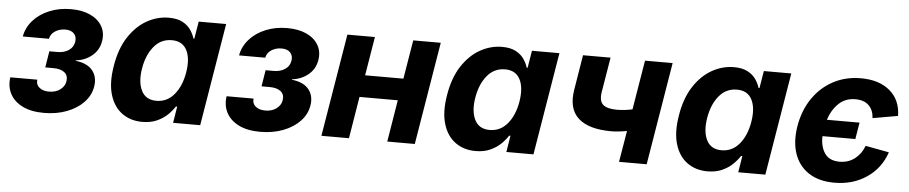

<svg xmlns="http://www.w3.org/2000/svg" viewBox="-37 -780 4816 1017"><g transform="rotate(5 2371.0 -271.5)"><path d="M211.4 7.3Q142.6 7.3 96.9 -15.6Q51.3 -38.6 31 -77.6Q10.7 -116.7 18.1 -165H161.6Q157.7 -139.2 176.8 -123.3Q195.8 -107.4 228.5 -107.4Q263.7 -107.4 287.6 -125Q311.5 -142.6 315.9 -169.4Q320.8 -200.2 300.5 -216.8Q280.3 -233.4 240.7 -233.4H197.8L211.9 -320.3H254.9Q290.5 -320.3 315.2 -336.9Q339.8 -353.5 344.2 -383.3Q348.1 -409.2 332.8 -425.8Q317.4 -442.4 286.6 -442.4Q255.9 -442.4 232.4 -427.2Q209 -412.1 204.1 -386.2H64.9Q73.7 -434.6 107.2 -472.2Q140.6 -509.8 192.4 -531.2Q244.1 -552.7 307.1 -552.7Q367.7 -552.7 410.4 -532.7Q453.1 -512.7 473.1 -477.5Q493.2 -442.4 485.4 -397Q477.1 -349.1 440.7 -319.6Q404.3 -290 355.5 -284.7V-282.2Q418.5 -274.9 445.8 -240.2Q473.1 -205.6 464.8 -154.8Q457 -107.4 422.1 -70.8Q387.2 -34.2 332.5 -13.4Q277.8 7.3 211.4 7.3Z M734.4 9.3Q671.9 9.3 626.7 -23.4Q581.5 -56.2 562.5 -118.9Q543.5 -181.6 558.6 -272.5Q573.7 -365.7 614.5 -428Q655.3 -490.2 710.9 -521.5Q766.6 -552.7 827.1 -552.7Q873 -552.7 901.4 -537.1Q929.7 -521.5 944.8 -498.8Q960 -476.1 966.3 -454.1H971.2L986.3 -545.9H1132.3L1042 0H897.9L912.1 -87.4H905.3Q891.1 -64.9 868.2 -42.7Q845.2 -20.5 812 -5.6Q778.8 9.3 734.4 9.3ZM799.3 -108.4Q856 -108.4 893.8 -153.6Q931.6 -198.7 943.8 -272.5Q956.1 -347.2 932.9 -391.4Q909.7 -435.5 853.5 -435.5Q795.4 -435.5 758.1 -389.9Q720.7 -344.2 709 -272.5Q696.8 -200.7 719.5 -154.5Q742.2 -108.4 799.3 -108.4Z M1361.3 7.3Q1292.5 7.3 1246.8 -15.6Q1201.2 -38.6 1180.9 -77.6Q1160.6 -116.7 1168 -165H1311.5Q1307.6 -139.2 1326.7 -123.3Q1345.7 -107.4 1378.4 -107.4Q1413.6 -107.4 1437.5 -125Q1461.4 -142.6 1465.8 -169.4Q1470.7 -200.2 1450.4 -216.8Q1430.2 -233.4 1390.6 -233.4H1347.7L1361.8 -320.3H1404.8Q1440.4 -320.3 1465.1 -336.9Q1489.7 -353.5 1494.1 -383.3Q1498 -409.2 1482.7 -425.8Q1467.3 -442.4 1436.5 -442.4Q1405.8 -442.4 1382.3 -427.2Q1358.9 -412.1 1354 -386.2H1214.8Q1223.6 -434.6 1257.1 -472.2Q1290.5 -509.8 1342.3 -531.2Q1394 -552.7 1457 -552.7Q1517.6 -552.7 1560.3 -532.7Q1603 -512.7 1623 -477.5Q1643.1 -442.4 1635.3 -397Q1627 -349.1 1590.6 -319.6Q1554.2 -290 1505.4 -284.7V-282.2Q1568.4 -274.9 1595.7 -240.2Q1623 -205.6 1614.7 -154.8Q1606.9 -107.4 1572 -70.8Q1537.1 -34.2 1482.4 -13.4Q1427.7 7.3 1361.3 7.3Z M1923.3 -545.9 1889.2 -339.4H2092.8L2127 -545.9H2273.4L2183.1 0H2036.6L2073.2 -222.7H1869.6L1833 0H1686.5L1776.9 -545.9Z M2506.3 9.3Q2443.8 9.3 2398.7 -23.4Q2353.5 -56.2 2334.5 -118.9Q2315.4 -181.6 2330.6 -272.5Q2345.7 -365.7 2386.5 -428Q2427.2 -490.2 2482.9 -521.5Q2538.6 -552.7 2599.1 -552.7Q2645 -552.7 2673.3 -537.1Q2701.7 -521.5 2716.8 -498.8Q2731.9 -476.1 2738.3 -454.1H2743.2L2758.3 -545.9H2904.3L2814 0H2669.9L2684.1 -87.4H2677.2Q2663.1 -64.9 2640.1 -42.7Q2617.2 -20.5 2584 -5.6Q2550.8 9.3 2506.3 9.3ZM2571.3 -108.4Q2627.9 -108.4 2665.8 -153.6Q2703.6 -198.7 2715.8 -272.5Q2728 -347.2 2704.8 -391.4Q2681.6 -435.5 2625.5 -435.5Q2567.4 -435.5 2530 -389.9Q2492.7 -344.2 2481 -272.5Q2468.8 -200.7 2491.5 -154.5Q2514.2 -108.4 2571.3 -108.4Z M3214.4 -157.7Q3093.3 -157.7 3037.8 -208.3Q2982.4 -258.8 2999.5 -360.8L3029.8 -545.9H3176.3L3145.5 -360.8Q3137.7 -313 3159.2 -293.5Q3180.7 -273.9 3233.9 -273.9Q3272.9 -273.9 3315.9 -283.2L3359.4 -545.9H3506.3L3416 0H3269L3296.9 -166.5Q3276.4 -162.6 3255.1 -160.2Q3233.9 -157.7 3214.4 -157.7Z M3739.3 9.3Q3676.8 9.3 3631.6 -23.4Q3586.4 -56.2 3567.4 -118.9Q3548.3 -181.6 3563.5 -272.5Q3578.6 -365.7 3619.4 -428Q3660.2 -490.2 3715.8 -521.5Q3771.5 -552.7 3832 -552.7Q3877.9 -552.7 3906.2 -537.1Q3934.6 -521.5 3949.7 -498.8Q3964.8 -476.1 3971.2 -454.1H3976.1L3991.2 -545.9H4137.2L4046.9 0H3902.8L3917 -87.4H3910.2Q3896 -64.9 3873 -42.7Q3850.1 -20.5 3816.9 -5.6Q3783.7 9.3 3739.3 9.3ZM3804.2 -108.4Q3860.8 -108.4 3898.7 -153.6Q3936.5 -198.7 3948.7 -272.5Q3960.9 -347.2 3937.7 -391.4Q3914.6 -435.5 3858.4 -435.5Q3800.3 -435.5 3762.9 -389.9Q3725.6 -344.2 3713.9 -272.5Q3701.7 -200.7 3724.4 -154.5Q3747.1 -108.4 3804.2 -108.4Z M4414.6 10.7Q4332 10.7 4278.1 -24.7Q4224.1 -60.1 4202.1 -123.3Q4180.2 -186.5 4193.8 -270.5Q4208 -355 4251 -418.5Q4293.9 -481.9 4359.6 -517.3Q4425.3 -552.7 4507.3 -552.7Q4604.5 -552.7 4661.6 -504.2Q4718.8 -455.6 4720.2 -371.1L4586.4 -347.7Q4584.5 -389.6 4559.3 -414.6Q4534.2 -439.5 4487.8 -439.5Q4435.1 -439.5 4399.4 -405.8Q4363.8 -372.1 4346.2 -317.9H4520L4505.4 -229.5H4330.6Q4329.1 -172.9 4353.8 -137.7Q4378.4 -102.5 4432.1 -102.5Q4479 -102.5 4512.9 -128.7Q4546.9 -154.8 4563 -198.2L4688.5 -174.8Q4659.2 -88.4 4585.9 -38.8Q4512.7 10.7 4414.6 10.7Z"/></g></svg>

Font: Inter
Style: Bold Italic
Weight: 700
Italic angle: -9.39999°
Designer: Rasmus Andersson
Foundry: rsms
Version: Version 4.001;git-9221beed3